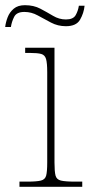

<svg xmlns="http://www.w3.org/2000/svg" viewBox="-44 -720 346 740"><path d="M31 0V-20H61Q97 -20 113.5 -24Q130 -28 134 -43.5Q138 -59 138 -94V-442Q138 -477 133.5 -492.5Q129 -508 115 -512Q101 -516 71 -516H53V-536H166V-94Q166 -59 170 -43.5Q174 -28 191 -24Q208 -20 245 -20H273V0ZM210 -619Q179 -619 152.5 -633Q126 -647 101.5 -660.5Q77 -674 50 -674Q20 -674 10.5 -655Q1 -636 -2 -616H-24Q-22 -634 -14.5 -653.5Q-7 -673 9 -686.5Q25 -700 52 -700Q86 -700 111.5 -686.5Q137 -673 160.5 -659Q184 -645 210 -645Q238 -645 247.5 -661.5Q257 -678 260 -698H282Q279 -669 264.5 -644Q250 -619 210 -619Z"/></svg>

Font: Noto Serif Thin
Style: Regular
Weight: 100
Designer: Monotype Design Team
Foundry: Monotype Imaging Inc.
Version: Version 2.015